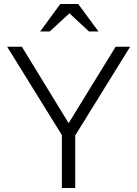

<svg xmlns="http://www.w3.org/2000/svg" viewBox="-20 -945 690 965"><path d="M90 -710 325 -326 561 -710H634L358 -264V0H291V-266L16 -710ZM283 -925H373L475 -787H427L329 -878L230 -787H182Z"/></svg>

Font: Rising Sun Light
Style: Regular
Weight: 300
Designer: Matt McInerney, Pablo Impallari, Rodrigo Fuenzalida (Raleway font), Stephen Hutchings (Greek), Cristiano Sobral (main ch
Foundry: The Rising Sun Project Authors
Version: Version 4.327; ttfautohint (v1.8.4.7-5d5b-dirty)